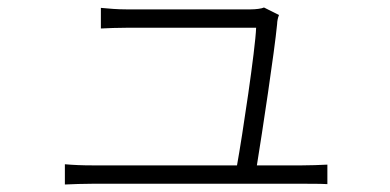

<svg xmlns="http://www.w3.org/2000/svg" viewBox="-20 -515 1040 512"><path d="M153 -77V-23C178 -24 199 -25 227 -25C276 -25 728 -25 788 -25C806 -25 836 -25 853 -24V-76C834 -75 805 -74 785 -74H665C679 -160 712 -378 719 -451C719 -458 721 -468 724 -475L684 -495C678 -492 662 -490 648 -490C589 -490 348 -490 317 -490C292 -490 271 -492 249 -494V-439C271 -440 290 -441 318 -441C344 -441 593 -441 663 -441C661 -384 626 -151 612 -74H227C199 -74 176 -75 153 -77Z"/></svg>

Font: Noto Sans SC Light
Style: Regular
Weight: 300
Designer: Ryoko NISHIZUKA 西塚涼子 (kana, bopomofo & ideographs); Paul D. Hunt (Latin, Greek & Cyrillic); Sandoll Communications 산돌커뮤니
Foundry: Adobe
Version: Version 2.004;hotconv 1.0.118;makeotfexe 2.5.65603